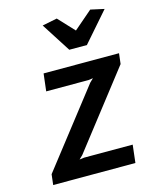

<svg xmlns="http://www.w3.org/2000/svg" viewBox="-113 -825 716 900"><g transform="rotate(-15 245.0 -375.0)"><path d="M412.5 -749.5 478.5 -735 354.5 -593H269L178 -735L250 -749.5L322.5 -672ZM32 0 38 -51 324 -418.5 341.5 -435.5 320 -432.5H114L124 -517H490L484 -466L200 -100.5L182.5 -83.5L205.5 -86.5H441L431 0Z"/></g></svg>

Font: Expletus Sans SemiBold
Style: Italic
Weight: 600
Italic angle: -7°
Version: Version 7.500